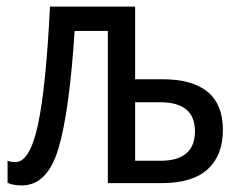

<svg xmlns="http://www.w3.org/2000/svg" viewBox="-20 -557 738 584"><path d="M132 -537Q120 -292 95.5 -178Q71 -64 27 -64Q14 -64 3 -68V-1Q19 7 46 7Q124 7 157.5 -104.5Q191 -216 207 -463H308V0H471Q566 0 612 -42.5Q658 -85 658 -162Q658 -316 473 -316H391V-537ZM573 -158Q573 -68 468 -68H391V-246H467Q573 -246 573 -158Z"/></svg>

Font: Noto Sans Display SemiCondensed
Style: Regular
Weight: 400
Width: 4
Designer: Monotype Design team
Foundry: Monotype Imaging Inc.
Version: 1.000